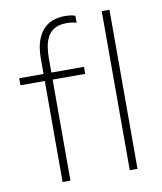

<svg xmlns="http://www.w3.org/2000/svg" viewBox="-87 -859 784 929"><g transform="rotate(-10 305.0 -394.5)"><path d="M145 0V-496.5H25.5V-531H145V-610Q145 -634.5 149 -659.8Q153 -685 163 -708Q173 -731 190.2 -749.5Q207.5 -768 233.2 -778.5Q259 -789 295 -789Q314 -789 327.2 -786.5Q340.5 -784 345.5 -781.5V-747Q339.5 -749.5 326.2 -751.8Q313 -754 298 -754Q260.5 -754 237.8 -740.8Q215 -727.5 203.5 -705.5Q192 -683.5 187.8 -657.2Q183.5 -631 183.5 -604.5V-531H343.5V-496.5H183.5V0ZM513 -781.5V0H475V-781.5Z"/></g></svg>

Font: Epilogue ExtraLight
Style: Regular
Weight: 250
Designer: Tyler Finck
Foundry: Etcetera Type Co
Version: Version 2.112